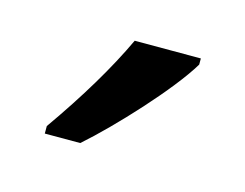

<svg xmlns="http://www.w3.org/2000/svg" viewBox="-41 -822 347 272"><g transform="rotate(15 133.0 -686.0)"><path d="M226 -757V-766H129C108 -721 78 -671 40 -617V-606H92C133 -642 201 -715 226 -757Z"/></g></svg>

Font: Noto Sans Myanmar UI ExtraCondensed
Style: Regular
Weight: 400
Width: 2
Designer: Monotype Design Team
Foundry: Monotype Imaging Inc.
Version: Version 2.103